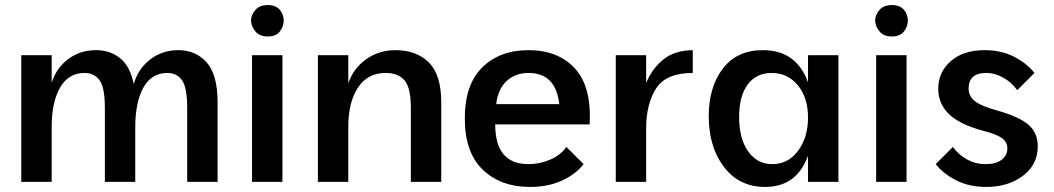

<svg xmlns="http://www.w3.org/2000/svg" viewBox="-20 -718 4162 758"><path d="M64 -500H184V-391Q202 -449 249 -484.5Q296 -520 359 -520Q415 -520 454.5 -488Q494 -456 508 -386Q525 -446 572.5 -483Q620 -520 684 -520Q753 -520 796 -471.5Q839 -423 839 -314V0H719V-291Q719 -373 698.5 -401.5Q678 -430 641 -430Q578 -430 546 -372Q514 -314 514 -217V0H394V-291Q394 -373 373 -401.5Q352 -430 314 -430Q250 -430 217 -372Q184 -314 184 -217V0H64Z M975 -500H1095V0H975ZM971 -637Q971 -658 987.5 -678Q1004 -698 1037 -698Q1069 -698 1084.5 -679.5Q1100 -661 1100 -637Q1100 -613 1084.5 -593.5Q1069 -574 1037 -574Q1004 -574 987.5 -595Q971 -616 971 -637Z M1602 -291Q1602 -373 1576.5 -401.5Q1551 -430 1503 -430Q1431 -430 1393 -372Q1355 -314 1355 -217V0H1235V-500H1355V-389Q1375 -448 1425.5 -484Q1476 -520 1541 -520Q1624 -520 1673 -471.5Q1722 -423 1722 -314V0H1602Z M2284 -70Q2253 -30 2198.5 -5Q2144 20 2072 20Q1957 20 1886 -48Q1815 -116 1815 -251Q1815 -384 1884 -452Q1953 -520 2067 -520Q2183 -520 2249.5 -448Q2316 -376 2308 -227H1935Q1935 -70 2066 -70Q2110 -70 2151.5 -87.5Q2193 -105 2216 -138ZM2188 -307Q2174 -430 2067 -430Q2015 -430 1980.5 -398.5Q1946 -367 1939 -307Z M2411 -500H2531V-390Q2554 -447 2598.5 -483Q2643 -519 2715 -520V-430Q2609 -430 2570 -368.5Q2531 -307 2531 -211V0H2411Z M3170 -103Q3125 20 3001 20Q2898 20 2838 -59Q2778 -138 2778 -259Q2778 -374 2833.5 -447Q2889 -520 2992 -520Q3124 -520 3170 -393V-500H3290V0H3170ZM3029 -70Q3092 -70 3131 -123Q3170 -176 3170 -254Q3170 -332 3130 -381Q3090 -430 3026 -430Q2966 -430 2932 -384.5Q2898 -339 2898 -257Q2898 -171 2933.5 -120.5Q2969 -70 3029 -70Z M3439 -500H3559V0H3439ZM3435 -637Q3435 -658 3451.5 -678Q3468 -698 3501 -698Q3533 -698 3548.5 -679.5Q3564 -661 3564 -637Q3564 -613 3548.5 -593.5Q3533 -574 3501 -574Q3468 -574 3451.5 -595Q3435 -616 3435 -637Z M3742 -138Q3763 -108 3797 -89Q3831 -70 3872 -70Q3912 -70 3934.5 -87.5Q3957 -105 3957 -132Q3957 -158 3934.5 -173.5Q3912 -189 3864 -201Q3767 -227 3725.5 -268.5Q3684 -310 3684 -367Q3684 -433 3733.5 -476.5Q3783 -520 3867 -520Q3933 -520 3983.5 -494Q4034 -468 4064 -430L3996 -362Q3975 -392 3941.5 -411Q3908 -430 3873 -430Q3804 -430 3804 -368Q3804 -338 3829 -318.5Q3854 -299 3916 -282Q4007 -256 4042 -224Q4077 -192 4077 -141Q4077 -68 4018.5 -24Q3960 20 3874 20Q3806 20 3755 -6Q3704 -32 3674 -70Z"/></svg>

Font: Moderustic Med
Style: Regular
Weight: 500
Designer: Tural Alisoy
Foundry: TAFT Foundry
Version: Version 2.110